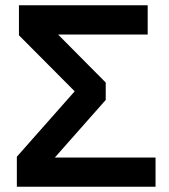

<svg xmlns="http://www.w3.org/2000/svg" viewBox="-20 -708 640 728"><path d="M569.8 0H43.9V-113.8L263.2 -361.8L51.8 -574.2V-688H540V-577.1H200.2L380.9 -395V-329.1L188 -110.8H569.8Z"/></svg>

Font: Libra Sans Modern
Style: Bold
Weight: 700
Foundry: Stefan Peev, Context Ltd
Version: Version 1.000